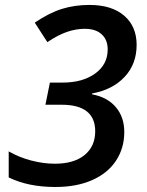

<svg xmlns="http://www.w3.org/2000/svg" viewBox="-20 -744 591 774"><path d="M530.8 -563Q530.8 -485.8 482.4 -434.1Q434.1 -382.3 351.1 -367.2V-363.8Q413.1 -352.1 447 -312Q481 -272 481 -211.9Q481 -147 447.8 -96.4Q414.6 -45.9 351.8 -18.1Q289.1 9.8 203.1 9.8Q93.3 9.8 15.1 -28.8V-133.8Q56.2 -109.9 105.7 -96.9Q155.3 -84 201.2 -84Q277.8 -84 320.8 -118.9Q363.8 -153.8 363.8 -214.8Q363.8 -321.8 228 -321.8H163.1L181.2 -411.1H232.9Q313 -411.1 363.5 -447.5Q414.1 -483.9 414.1 -544.9Q414.1 -583.5 389.9 -605.7Q365.7 -627.9 321.8 -627.9Q286.6 -627.9 250.2 -615.5Q213.9 -603 170.9 -574.2L120.1 -652.8Q178.7 -692.4 230.2 -708.3Q281.7 -724.1 340.8 -724.1Q430.2 -724.1 480.5 -680.9Q530.8 -637.7 530.8 -563Z"/></svg>

Font: f52132580099584   
Style: Italic
Weight: 600
Italic angle: -12°
Foundry: Ascender Corporation
Version: Version 1.10